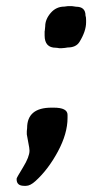

<svg xmlns="http://www.w3.org/2000/svg" viewBox="-20 -478 327 626"><path d="M126 -377.9 127.4 -392.1Q127.4 -415 145.3 -435.8Q163.1 -456.5 189.9 -456.5L201.2 -458H214.8L228 -456.1Q258.8 -456.1 258.8 -427.2Q260.3 -421.4 260.3 -420.9L260.7 -412.1V-405.3Q260.7 -376 238.8 -340.8Q227.5 -323.2 200.7 -323.2Q193.8 -321.8 191.9 -321.8L180.2 -320.8H173.3Q166 -322.3 162.1 -322.3Q125.5 -322.3 125.5 -362.3V-375.5ZM75.2 2.9 67.4 -40V-50.3Q68.4 -57.1 68.4 -60.5Q68.4 -127 147.9 -127H155.3Q200.2 -127 200.2 -103.5V-93.3Q200.2 -42.5 168.7 16.1Q137.2 74.7 95.7 112.3Q78.6 127.9 64.9 127.9H58.6Q34.2 127.9 34.2 106.4V104.5Q34.2 101.6 55.2 67.4Q76.2 33.2 76.2 13.2Z"/></svg>

Font: Averia Libre
Style: Bold Italic
Weight: 700
Italic angle: -6.90001°
Version: Version 1.002